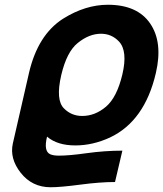

<svg xmlns="http://www.w3.org/2000/svg" viewBox="-20 -577 687 808"><path d="M434 -557Q558 -557 612 -478Q666 -399 636 -270Q589 -67 442 2Q370 35 297 35Q221 35 178 -2Q163 59 191 72Q204 78 228 78Q271 78 342 68Q421 57 495 57L464 189Q401 189 318 200Q235 211 193 211Q115 211 67 150Q20 90 34 27L102 -270Q139 -430 245 -498Q339 -557 434 -557ZM326 -89Q380 -89 426 -128Q472 -167 495 -264Q518 -362 481 -402Q450 -435 405 -435Q355 -435 307 -396Q261 -359 238 -262Q213 -155 250 -120Q281 -89 326 -89Z"/></svg>

Font: Miedinger
Style: Bold-Italic
Weight: 700
Italic angle: -13°
Version: Version 001.000